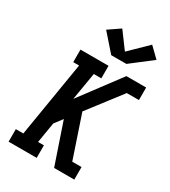

<svg xmlns="http://www.w3.org/2000/svg" viewBox="-234 -1105 1083 1220"><g transform="rotate(30 308.0 -495.0)"><path d="M31 0V-92H86L177 -643H134V-735H340V-643H285L251 -441L471 -735H616V-643H527L341 -401L445 -92H513V0H365L263 -300L219 -242L194 -92H237V0ZM321 -802 212 -926 297 -984 385 -865 513 -990 585 -920 432 -802Z"/></g></svg>

Font: Iosevka Slab SmBdExObl
Style: Regular
Weight: 600
Width: 7
Italic angle: -9°
Monospace: yes
Designer: Belleve Invis
Foundry: Belleve Invis
Version: Version 11.1.0; ttfautohint (v1.8.3)